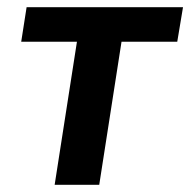

<svg xmlns="http://www.w3.org/2000/svg" viewBox="-20 -514 529 534"><path d="M132 0 194 -398H39L54 -494H489L473 -398H318L256 0Z"/></svg>

Font: Nunito Sans 10pt SemiCondensed
Style: Bold Italic
Weight: 700
Width: 4
Italic angle: -9°
Designer: Vernon Adams
Foundry: Vernon Adams
Version: Version 3.101;gftools[0.9.27]